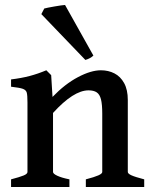

<svg xmlns="http://www.w3.org/2000/svg" viewBox="-20 -751 611 771"><path d="M324.7 -30.8Q359.9 -40 375.2 -46.9Q390.6 -53.7 390.6 -60.5V-294.4Q390.6 -332 385.5 -352.1Q380.4 -372.1 368.4 -380.1Q356.4 -388.2 335.4 -388.2Q275.4 -388.2 192.9 -297.4V-60.5Q192.9 -53.2 210.2 -45.2Q227.5 -37.1 258.8 -30.8V0H24.4V-30.8Q59.6 -40 75 -46.4Q90.3 -52.7 90.3 -60.5V-339.8Q90.3 -368.7 87.4 -379.2Q84.5 -389.6 71.8 -394.3Q59.1 -398.9 24.4 -402.8V-432.1Q65.4 -437 98.9 -445.8Q132.3 -454.6 166 -468.8L185.5 -449.2L190.9 -361.8Q240.7 -413.6 293 -441.2Q345.2 -468.8 385.3 -468.8Q415 -468.8 439.5 -456.3Q463.9 -443.8 478.5 -417.2Q493.2 -390.6 493.2 -349.6V-60.5Q493.2 -53.7 507.6 -47.1Q522 -40.5 559.1 -30.8V0H324.7ZM146 -694.3 157.7 -716.8Q168 -719.7 199 -725.1Q230 -730.5 241.2 -731L355 -527.8Q342.8 -516.1 322.8 -510.3Z"/></svg>

Font: David Libre Medium
Style: Regular
Weight: 500
Version: Version 1.000